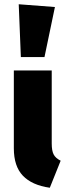

<svg xmlns="http://www.w3.org/2000/svg" viewBox="-20 -864 319 902"><path d="M68 -844 238 -831 189 -596H78ZM223 -533V-190Q223 -156 232 -138.5Q241 -121 265 -109L214 18Q130 6 87.5 -38.5Q45 -83 45 -167V-533Z"/></svg>

Font: FiraGO ExtraBold
Style: Regular
Weight: 800
Designer: bBox Type
Foundry: bBox Type GmbH
Version: Version 1.001;PS 001.001;hotconv 1.0.88;makeotf.lib2.5.64775